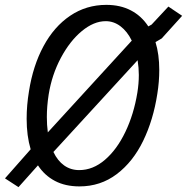

<svg xmlns="http://www.w3.org/2000/svg" viewBox="-42 -755 768 789"><path d="M84 -141.5Q67.5 -197 67.5 -267Q67.5 -322.5 77 -379.5Q93.5 -485 136.8 -565.2Q180 -645.5 246.2 -690.2Q312.5 -735 395 -735Q452.5 -735 496 -712.2Q539.5 -689.5 567.5 -646.5L581 -654L650 -728L706.5 -690L622.5 -597L597 -582Q612.5 -532 612.5 -467Q612.5 -419 604.5 -369.5Q588 -262 546.2 -176Q504.5 -90 437.8 -39.5Q371 11 284.5 11Q226.5 11 183.8 -11.5Q141 -34 114 -75.5L34 14L-21.5 -22ZM522.5 -374.5Q528.5 -412 528.5 -447Q528.5 -476 523.5 -507.5L177.5 -130.5Q194.5 -94.5 221.5 -75.2Q248.5 -56 283.5 -56Q340 -56 389.2 -98.2Q438.5 -140.5 473.2 -213Q508 -285.5 522.5 -374.5ZM499.5 -588Q481 -626 453.2 -647Q425.5 -668 392.5 -668Q343.5 -668 294.2 -627.2Q245 -586.5 208 -517Q171 -447.5 158 -366.5Q150.5 -318 150.5 -274Q150.5 -242 154.5 -211Z"/></svg>

Font: JuliaMono Light
Style: Italic
Weight: 300
Italic angle: -9°
Monospace: yes
Designer: cormullion
Foundry: corm
Version: Version 0.054; ttfautohint (v1.8.4)